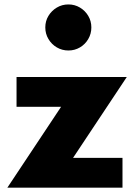

<svg xmlns="http://www.w3.org/2000/svg" viewBox="-20 -868 632 888"><path d="M14 0 262.5 -374H56.5V-512H566.5L318 -138H546.5V0ZM296.5 -634.5Q267 -634.5 242.8 -648.8Q218.5 -663 204 -687.5Q189.5 -712 189.5 -741Q189.5 -770.5 204 -794.5Q218.5 -818.5 242.8 -833Q267 -847.5 296.5 -847.5Q325.5 -847.5 349.8 -833Q374 -818.5 388.2 -794.5Q402.5 -770.5 402.5 -741Q402.5 -712 388.2 -687.5Q374 -663 349.8 -648.8Q325.5 -634.5 296.5 -634.5Z"/></svg>

Font: Spartan Thin ExtraBold
Style: Regular
Weight: 800
Version: Version 1.004